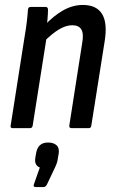

<svg xmlns="http://www.w3.org/2000/svg" viewBox="-20 -518 468 776"><path d="M270 0Q259 0 260 -10L312 -343Q319 -381 309 -398.5Q299 -416 272 -416Q247 -416 219 -399.5Q191 -383 155 -347L158 -413Q196 -454 235 -476Q274 -498 315 -498Q370 -498 392.5 -461.5Q415 -425 403 -351L349 -10Q348 0 338 0ZM32 0Q21 0 23 -10L79 -367Q85 -401 88.5 -431Q92 -461 93 -479Q94 -490 104 -490H164Q174 -490 174 -479Q174 -462 171.5 -435Q169 -408 166 -390L169 -371L112 -10Q110 0 101 0ZM124 238Q113 238 117 227L141 159Q130 155 125 145Q120 135 123 118L126 101Q133 58 174 58Q197 58 209 69.5Q221 81 217 104L214 121Q213 132 209 143Q205 154 198 168L170 227Q165 238 156 238Z"/></svg>

Font: Sofia Sans Condensed SemiBold
Style: Italic
Weight: 600
Italic angle: -9°
Version: Version 4.100